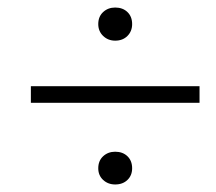

<svg xmlns="http://www.w3.org/2000/svg" viewBox="-20 -586 573 510"><path d="M286 -96Q267 -96 254 -108Q241 -120 241 -139Q241 -159 254 -171Q267 -183 286 -183Q306 -183 318.5 -171Q331 -159 331 -139Q331 -120 318.5 -108Q306 -96 286 -96ZM286 -478Q267 -478 254 -490.5Q241 -503 241 -522Q241 -542 254 -554Q267 -566 286 -566Q306 -566 318.5 -554Q331 -542 331 -522Q331 -503 318.5 -490.5Q306 -478 286 -478ZM62 -313V-357H510V-313Z"/></svg>

Font: Source Serif 4 SmText Light
Style: Italic
Weight: 300
Italic angle: -12°
Designer: Frank Grießhammer
Foundry: Adobe
Version: Version 4.005;hotconv 1.1.0;makeotfexe 2.6.0